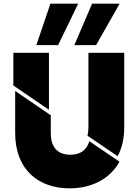

<svg xmlns="http://www.w3.org/2000/svg" viewBox="-20 -994 752 1051"><path d="M256 -974 179 -747H298L408 -974ZM484 -974 387 -747H506L635 -974ZM248 -705H53V-526L248 -393ZM624 -139C647 -182 660 -234 660 -296V-705H464V-296C464 -279 462 -264 459 -251ZM469 -221C456 -175 422 -147 365 -147C291 -147 258 -193 258 -266V-363L63 -496V-266C63 -65 191 37 361 37C478 37 581 -12 634 -109Z"/></svg>

Font: Poppins STUK1
Style: Regular
Weight: 400
Designer: Jonny Pinhorn (original), Sammy Jo Hughes (modified version)
Foundry: Type Mafia
Version: Version 1.002;hotconv 1.0.109;makeotfexe 2.5.65596